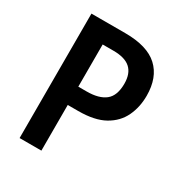

<svg xmlns="http://www.w3.org/2000/svg" viewBox="-168 -834 899 954"><g transform="rotate(30 281.5 -357.0)"><path d="M275 -714Q402 -714 462.5 -658Q523 -602 523 -497Q523 -432 497.5 -378.5Q472 -325 416 -293.5Q360 -262 266 -262H206V0H81V-714ZM268 -609H206V-367H254Q324 -367 360.5 -396Q397 -425 397 -494Q397 -552 365.5 -580.5Q334 -609 268 -609Z"/></g></svg>

Font: Noto Sans Lao SemiCondensed SemiBold
Style: Regular
Weight: 600
Width: 4
Designer: Monotype Design Team
Foundry: Monotype Imaging Inc.
Version: Version 2.003; ttfautohint (v1.8.4.7-5d5b)